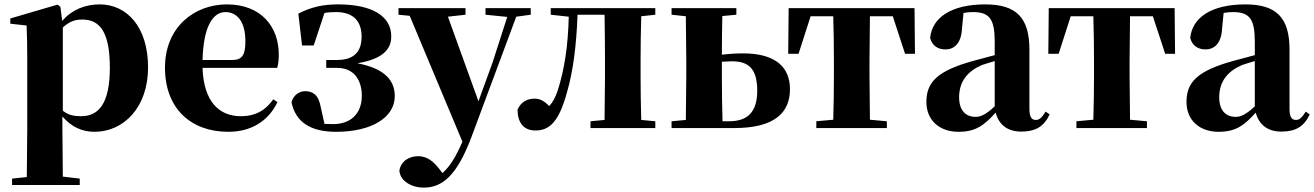

<svg xmlns="http://www.w3.org/2000/svg" viewBox="-20 -583 5982 874"><path d="M410 17C543 17 654 -94 654 -276C654 -461 557 -563 434 -563C368 -563 309 -540 263 -488L255 -552L242 -562L27 -499V-475L101 -467C103 -419 104 -385 104 -320V7L102 223L35 230V259H343V230L266 221L264 6V-53C305 -5 354 17 410 17ZM266 -458C299 -488 325 -494 355 -494C434 -494 480 -438 480 -275C480 -108 427 -54 349 -54C316 -54 291 -59 266 -79Z M1019 17C1123 17 1201 -31 1243 -118L1224 -131C1191 -84 1147 -54 1076 -54C979 -54 907 -119 902 -274H1242C1247 -293 1249 -310 1249 -335C1249 -462 1168 -563 1013 -563C866 -563 731 -461 731 -275C731 -88 850 17 1019 17ZM902 -310C906 -466 951 -528 1006 -528C1060 -528 1097 -484 1097 -395C1097 -333 1083 -310 1037 -310Z M1510 17C1676 17 1777 -51 1777 -145C1777 -214 1736 -270 1607 -295C1720 -314 1762 -357 1761 -419C1760 -510 1674 -563 1519 -563C1449 -563 1397 -551 1338 -521L1355 -376H1408L1457 -524C1473 -527 1490 -528 1510 -528C1584 -528 1625 -491 1626 -419C1627 -348 1592 -310 1514 -310H1465V-274H1514C1596 -274 1627 -213 1627 -147C1627 -68 1579 -18 1496 -18L1457 -19L1440 -96C1430 -153 1402 -168 1369 -168C1344 -168 1315 -151 1307 -117C1326 -28 1392 17 1510 17Z M2190 -516 2289 -506 2222 -298 2158 -122 2019 -507 2099 -516V-546H1794V-516L1845 -511L2085 62C2056 129 2029 174 1994 205L1978 184C1953 152 1924 128 1884 128C1845 128 1806 148 1798 193C1801 241 1853 271 1909 271C1994 271 2060 216 2126 41L2330 -507L2396 -516V-546H2190Z M2731 0H2963V-31L2899 -37C2897 -95 2896 -182 2896 -238V-308C2896 -364 2897 -451 2899 -509L2963 -516V-546H2487V-516L2569 -507C2566 -374 2549 -265 2519 -172C2508 -139 2496 -117 2480 -100C2459 -122 2439 -134 2414 -134C2380 -134 2351 -119 2336 -84C2336 -20 2368 11 2417 11C2477 11 2523 -22 2561 -163C2589 -259 2604 -377 2609 -516H2732C2733 -458 2734 -367 2734 -308V-238L2732 -37L2668 -31V0Z M3037 0H3321C3510 0 3576 -73 3576 -177C3576 -279 3508 -340 3363 -340C3332 -340 3299 -338 3266 -334C3266 -388 3267 -459 3268 -510L3332 -516V-546H3037V-516L3102 -509L3104 -308V-238L3102 -37L3037 -31ZM3266 -302 3312 -304C3387 -304 3427 -271 3427 -170C3427 -73 3383 -31 3299 -31H3269C3267 -89 3266 -180 3266 -238Z M3772 0H4017V-31L3940 -38L3938 -238V-308L3940 -509H4044L4100 -338H4145L4143 -546H3570L3568 -338H3615L3670 -509H3773C3775 -451 3776 -364 3776 -308V-238C3776 -182 3775 -96 3773 -38L3696 -31V0Z M4629 16C4694 16 4732 -7 4758 -62L4740 -75C4721 -45 4710 -37 4695 -37C4676 -37 4666 -50 4666 -88V-357C4666 -502 4607 -563 4465 -563C4310 -563 4223 -503 4214 -410C4223 -376 4248 -358 4284 -358C4322 -358 4356 -384 4359 -453L4366 -524C4381 -527 4394 -528 4408 -528C4484 -528 4508 -497 4508 -393V-332L4411 -306C4248 -261 4197 -210 4197 -119C4197 -35 4257 17 4343 17C4423 17 4461 -14 4512 -70C4527 -17 4564 16 4629 16ZM4508 -99C4467 -60 4442 -51 4421 -51C4376 -51 4346 -80 4346 -140C4346 -213 4385 -259 4450 -287C4464 -292 4485 -298 4508 -305Z M4956 0H5201V-31L5124 -38L5122 -238V-308L5124 -509H5228L5284 -338H5329L5327 -546H4754L4752 -338H4799L4854 -509H4957C4959 -451 4960 -364 4960 -308V-238C4960 -182 4959 -96 4957 -38L4880 -31V0Z M5813 16C5878 16 5916 -7 5942 -62L5924 -75C5905 -45 5894 -37 5879 -37C5860 -37 5850 -50 5850 -88V-357C5850 -502 5791 -563 5649 -563C5494 -563 5407 -503 5398 -410C5407 -376 5432 -358 5468 -358C5506 -358 5540 -384 5543 -453L5550 -524C5565 -527 5578 -528 5592 -528C5668 -528 5692 -497 5692 -393V-332L5595 -306C5432 -261 5381 -210 5381 -119C5381 -35 5441 17 5527 17C5607 17 5645 -14 5696 -70C5711 -17 5748 16 5813 16ZM5692 -99C5651 -60 5626 -51 5605 -51C5560 -51 5530 -80 5530 -140C5530 -213 5569 -259 5634 -287C5648 -292 5669 -298 5692 -305Z"/></svg>

Font: Noto Serif CJK SC Black
Style: Regular
Weight: 900
Designer: Ryoko NISHIZUKA 西塚涼子 (kana & ideographs); Frank Grießhammer (Latin, Greek & Cyrillic); Wenlong ZHANG 张文龙 (bopomofo); San
Foundry: Adobe
Version: Version 2.001;hotconv 1.1.0;makeotfexe 2.6.0